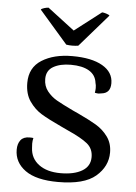

<svg xmlns="http://www.w3.org/2000/svg" viewBox="-53 -758 573 811"><g transform="rotate(5 234.0 -352.0)"><path d="M38 -108Q38 -133 50 -148.5Q62 -164 88 -164Q98 -164 104 -163Q101 -151 101 -139Q101 -128 102 -121Q104 -77 138.5 -51Q173 -25 231 -25Q288 -25 322 -45Q356 -65 356 -104Q356 -140 330 -161Q304 -182 248 -207L216 -222Q160 -248 130.5 -266Q101 -284 79.5 -315Q58 -346 58 -393Q58 -458 109 -490Q160 -522 238 -522Q320 -522 366 -495.5Q412 -469 412 -422Q412 -380 375 -376Q365 -374 362 -374Q356 -374 346 -376Q348 -388 348 -396Q348 -409 345 -418Q341 -451 312.5 -468Q284 -485 235 -485Q190 -485 161 -468.5Q132 -452 132 -416Q132 -386 149 -364.5Q166 -343 189.5 -329.5Q213 -316 261 -293L283 -283Q332 -260 361.5 -242.5Q391 -225 411.5 -197Q432 -169 432 -130Q432 -71 383 -29Q334 13 224 13Q131 13 84.5 -20.5Q38 -54 38 -108ZM234 -630 347 -717Q353 -717 364.5 -713.5Q376 -710 379 -706L259 -568Q247 -566 233 -566Q220 -566 208 -568L88 -706Q90 -710 101.5 -713.5Q113 -717 120 -717Z"/></g></svg>

Font: Arima Madurai
Style: Regular
Weight: 400
Designer: Joana Correia and Natanael Gama
Foundry: NDISCOVER
Version: Version 1.019